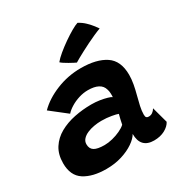

<svg xmlns="http://www.w3.org/2000/svg" viewBox="-175 -895 999 1042"><g transform="rotate(-30 324.0 -374.0)"><path d="M194.8 8.6Q109.2 8.6 57.6 -24.6Q5.9 -57.8 5.9 -135.5Q5.9 -191.1 30.6 -229.6Q55.4 -268.1 97.2 -291.6Q139.1 -315 191.2 -325.6Q243.2 -336.2 298.1 -336.2Q324 -336.2 349.2 -332.4Q374.4 -328.5 393.4 -322.9Q412.5 -317.4 418.9 -312.2Q419.9 -320.8 419.2 -335.9Q418.6 -351 414.5 -362Q407.4 -387.4 383.6 -399.9Q359.8 -412.5 320.1 -412.5Q291.9 -412.5 263.2 -403.6Q234.5 -394.6 211.1 -380.2Q187.6 -365.9 173.5 -349.8L72.9 -428.6Q119.2 -475.8 192.7 -505.6Q266.1 -535.4 346.4 -535.4Q444.6 -535.4 500.6 -498.2Q556.5 -461.1 556.5 -372.6Q556.5 -346.2 551.1 -315.9Q545.6 -285.5 537.5 -255.8Q529.4 -226 523.1 -197.2Q516.9 -168.5 516.9 -145.9Q516.9 -131.9 521.8 -127.4Q526.6 -122.9 535.8 -122.9Q549.1 -122.9 559.6 -130.1Q570 -137.2 577.8 -150.4L605.2 -50.1Q593.2 -27 564.4 -11.4Q535.5 4.1 496.4 4.1Q454.9 4.1 433.6 -18.3Q412.4 -40.8 412.4 -85.2Q399.9 -62.5 368.5 -40.9Q337.1 -19.2 292.6 -5.3Q248 8.6 194.8 8.6ZM250.9 -108.9Q274.6 -108.9 301.2 -115.6Q327.8 -122.2 351.1 -133.2Q374.5 -144.1 388.2 -156.9Q391.4 -172.5 395 -188.9Q398.6 -205.2 402.1 -217Q392.1 -221.4 362.9 -226.6Q333.8 -231.9 300 -231.9Q277.5 -231.9 254.1 -227.8Q230.8 -223.8 210.9 -215.2Q191.1 -206.6 179 -193.2Q166.9 -179.9 166.9 -161.6Q166.9 -133.8 186.6 -121.3Q206.4 -108.9 250.9 -108.9ZM454.4 -757.2Q478.1 -745 496.6 -726.9Q515 -708.9 527.3 -692.9Q539.6 -677 543.6 -670.5Q524.9 -663.8 501.5 -653.4Q478.1 -643.1 453.8 -631Q429.5 -618.9 407.4 -607.3Q385.4 -595.8 368.6 -586.3Q351.9 -576.9 344.1 -571.9Q340.1 -573.6 328.7 -579.5Q317.2 -585.4 303.8 -593Q290.2 -600.6 278.6 -608.3Q266.9 -616 262.2 -621.1Q275.8 -638.2 301.6 -659.6Q327.4 -681 357.1 -701.7Q386.8 -722.4 413.2 -737.6Q439.8 -752.8 454.4 -757.2Z"/></g></svg>

Font: Grandstander Thin
Style: Italic
Weight: 100
Italic angle: -15°
Designer: Tyler Finck
Foundry: Etcetera Type Co
Version: Version 1.200